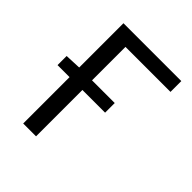

<svg xmlns="http://www.w3.org/2000/svg" viewBox="-184 -772 888 888"><g transform="rotate(45 260.0 -328.0)"><path d="M111.8 0V-303.2H33.2V-362.8L111.8 -366.2V-655.8H490.2V-585H195.8V-366.2H344.2V-303.2H195.8V0Z"/></g></svg>

Font: Source Sans Pro
Style: Regular
Weight: 400
Designer: Paul D. Hunt
Foundry: Adobe Systems Incorporated
Version: Version 3.006;hotconv 1.0.111;makeotfexe 2.5.65597